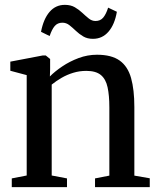

<svg xmlns="http://www.w3.org/2000/svg" viewBox="-20 -771 654 791"><path d="M90 -48V-461.5L22.5 -479.5V-517L156 -542.5H168.5L186.5 -528V-487L185.5 -456Q205.5 -476.5 236.2 -497.2Q267 -518 303.8 -531.8Q340.5 -545.5 379.5 -545.5Q439.5 -545.5 473 -521.5Q506.5 -497.5 520 -449.5Q533.5 -401.5 533.5 -330V-47.5L597 -36.5V0H371.5V-36L430.5 -47.5V-328.5Q430.5 -378 423.2 -411.5Q416 -445 395.5 -462Q375 -479 335.5 -479Q307.5 -479 282 -471.2Q256.5 -463.5 234 -450.5Q211.5 -437.5 193 -422.5V-48L256 -36V0H28.5V-36ZM149 -640Q159 -692.5 184 -721.8Q209 -751 247 -751Q271.5 -751 288.5 -741Q305.5 -731 319.2 -718Q333 -705 345.8 -694.8Q358.5 -684.5 373.5 -684.5Q393.5 -684.5 405.2 -698.5Q417 -712.5 425.5 -739.5L461.5 -722.5Q452.5 -670 427 -640.5Q401.5 -611 363 -611Q339.5 -611 322.8 -621Q306 -631 292.5 -644Q279 -657 266 -667.2Q253 -677.5 237 -677.5Q217 -677.5 205.2 -663.5Q193.5 -649.5 184.5 -622.5Z"/></svg>

Font: Merriweather 72pt
Style: Regular
Weight: 400
Version: Version 2.100